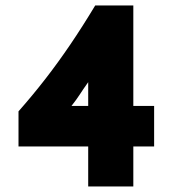

<svg xmlns="http://www.w3.org/2000/svg" viewBox="-20 -674 626 694"><path d="M298.8 0V-144.5H46.9V-271.5Q98.6 -330.1 144 -388.7Q189.5 -447.3 233.9 -512.7Q278.3 -578.1 324.2 -654.3H461.9V-291H537.1V-144.5H461.9V0ZM238.3 -291H298.8V-377Q279.3 -349.6 268.1 -332Q256.8 -314.5 238.3 -291Z"/></svg>

Font: Sen ExtraBold
Style: Regular
Weight: 800
Version: Version 2.000;gftools[0.9.31]